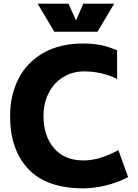

<svg xmlns="http://www.w3.org/2000/svg" viewBox="-20 -1009 753 1046"><path d="M35 0ZM35 -377Q35 -489 80 -578.5Q125 -668 215 -720Q305 -772 434 -772Q487 -772 528.5 -763.5Q570 -755 618 -735V-579Q533 -620 439 -620Q374 -620 323.5 -588.5Q273 -557 245 -502Q217 -447 217 -378Q217 -268 274.5 -201.5Q332 -135 434 -135Q482 -135 528 -149.5Q574 -164 625 -191L678 -44Q620 -14 556 1.5Q492 17 434 17Q234 17 134.5 -88Q35 -193 35 -377ZM602 -989 511 -836H276L185 -989H353L394 -898L434 -989Z"/></svg>

Font: Biryani Black
Style: Regular
Weight: 900
Designer: Dan Reynolds and Mathieu Reguer
Foundry: Dan Reynolds and Mathieu Reguer
Version: Version 1.004; ttfautohint (v1.1) -l 5 -r 5 -G 72 -x 0 -D la